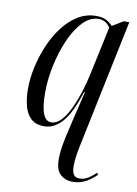

<svg xmlns="http://www.w3.org/2000/svg" viewBox="-88 -604 645 907"><g transform="rotate(10 234.0 -150.5)"><path d="M326 245Q289 245 265.5 223.5Q242 202 242 150Q242 125 245.5 100.5Q249 76 256 43Q267 -7 276 -44.5Q285 -82 293 -115Q301 -148 309 -182H305Q271 -76 232.5 -33Q194 10 146 10Q105 10 82 -12.5Q59 -35 50 -72Q41 -109 41 -152Q41 -200 52.5 -254Q64 -308 86 -360Q108 -412 139.5 -454Q171 -496 211.5 -521Q252 -546 300 -546Q329 -546 347.5 -536.5Q366 -527 379 -512L432 -544H458L330 70Q317 131 317 168Q317 198 325.5 211Q334 224 354 224Q377 224 396 211.5Q415 199 432 183L438 191Q416 214 387.5 229.5Q359 245 326 245ZM176 -14Q201 -14 223 -37Q245 -60 263 -98Q281 -136 295.5 -181Q310 -226 319 -269L369 -503Q356 -520 343 -527Q330 -534 313 -534Q273 -534 238.5 -498.5Q204 -463 178.5 -405Q153 -347 138.5 -279.5Q124 -212 124 -147Q124 -14 176 -14Z"/></g></svg>

Font: Noto Serif Display ExtraCondensed
Style: Italic
Weight: 400
Width: 2
Italic angle: -12°
Designer: Monotype Design Team
Foundry: Monotype Imaging Inc.
Version: Version 2.009